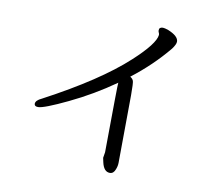

<svg xmlns="http://www.w3.org/2000/svg" viewBox="-85 -835 1169 1004"><g transform="rotate(10 500.0 -333.0)"><path d="M559.1 64.9Q526.9 64.9 516.1 16.1L511.2 -6.8L516.1 -37.1Q519 -407.2 521 -407.2Q407.2 -327.1 283.7 -268.1Q160.2 -209 129.9 -209Q109.9 -209 109.9 -223.1Q109.9 -241.2 142.1 -255.9Q426.8 -407.2 571.8 -541Q682.1 -642.1 687 -689.9Q687 -696.8 684.1 -701.9Q681.2 -707 681.2 -713.9Q681.2 -731 701.2 -731Q710 -731 730 -724.1Q786.1 -701.2 786.1 -671.9Q786.1 -657.2 767.1 -631.8Q685.1 -532.2 577.1 -449.2Q590.8 -440.9 594.5 -429.4Q598.1 -418 598.1 -354L595.2 3.9Q595.2 22 587.9 40Q579.1 64.9 559.1 64.9Z"/></g></svg>

Font: LXGW WenKai Mono GB Screen
Style: Regular
Weight: 400
Monospace: yes
Designer: LXGW / Fontworks Inc.
Foundry: LXGW / Fontworks Inc.
Version: Version 1.510;January 18,2025